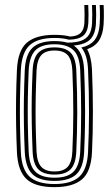

<svg xmlns="http://www.w3.org/2000/svg" viewBox="-20 -748 439 775"><path d="M200 7.4Q121.8 7.4 86.9 -25.4Q52 -58.3 48.4 -133.1Q46.1 -186.2 45.1 -240.2Q44.2 -294.2 44.9 -350.5Q45.7 -406.8 48.4 -466.6Q52.1 -544.7 88.9 -576.1Q125.7 -607.4 200 -607.4Q237 -607.4 263.3 -600.5Q292.5 -602 305.7 -615.1Q319 -628.3 320.7 -655.9Q321.4 -670 321.4 -690.1Q321.4 -710.3 320.4 -727.8H336.2Q337.2 -710.3 337.3 -690.3Q337.3 -670.2 336.6 -655.4Q334.5 -620 316.3 -604.3Q298.2 -588.7 258.5 -587.8Q234.4 -594.8 200 -594.8Q131.6 -594.8 99.6 -565.3Q67.6 -535.8 64.2 -465.8Q61.5 -404.1 60.6 -348.1Q59.8 -292.2 60.8 -239.5Q61.8 -186.8 64.2 -133.9Q67.3 -64.6 99.3 -34.9Q131.3 -5.2 200 -5.2Q267.7 -5.2 299.9 -34.6Q332 -63.9 335.4 -134Q339 -207.9 339.3 -291Q339.5 -374.1 335.4 -465.8Q334.3 -496.3 327.6 -518.7Q320.8 -541.1 308.3 -556.4Q345 -564.4 362.4 -587.2Q379.8 -609.9 382.3 -650.6Q383.1 -661.9 383.4 -676Q383.6 -690.1 383.3 -703.9Q383 -717.7 382.3 -727.8H398.2Q398.9 -717.8 399.2 -703.9Q399.4 -690 399.2 -675.7Q399 -661.3 398.2 -649.7Q395.6 -609.3 379.9 -584.9Q364.2 -560.5 331.8 -549.4Q348.9 -518.4 351.3 -466.2Q354.9 -381.5 355 -296.9Q355.1 -212.3 351.3 -133.1Q347.5 -55 310.7 -23.8Q273.8 7.4 200 7.4ZM200 -30.7Q252.9 -30.7 277 -55.1Q301 -79.5 303.8 -136Q307.5 -215.3 307.6 -293.5Q307.7 -371.8 303.8 -464Q301.3 -522.6 276.1 -545.9Q250.8 -569.3 200 -569.3Q146.4 -569.3 122.5 -544.6Q98.6 -519.9 95.8 -463.8Q93.4 -407.1 92.4 -353.9Q91.5 -300.7 92.3 -247.1Q93.2 -193.4 95.8 -135.1Q98.6 -78.3 123.2 -54.5Q147.9 -30.7 200 -30.7ZM200 -43.3Q155.2 -43.3 134.5 -64.8Q113.9 -86.3 111.7 -135.3Q109.3 -192.8 108.3 -245.6Q107.3 -298.5 108.1 -351.8Q109 -405.2 111.7 -463.4Q113.9 -514.5 135.1 -535.6Q156.4 -556.7 200 -556.7Q244.7 -556.7 265.3 -535.1Q285.8 -513.6 288 -463.3Q292.1 -369.2 291.8 -290.8Q291.4 -212.5 288 -136.5Q285.7 -86 264.9 -64.6Q244.1 -43.3 200 -43.3ZM200 -55.9Q236.6 -55.9 253.4 -74.8Q270.2 -93.7 272.1 -136.9Q275.7 -217.8 275.9 -293.3Q276.1 -368.9 272.1 -462.7Q270.3 -505.5 253.8 -524.8Q237.3 -544.1 200 -544.1Q163.1 -544.1 146.4 -525Q129.6 -506 127.5 -463.2Q125.1 -404.8 124.1 -352.2Q123.1 -299.5 124 -246.9Q124.9 -194.3 127.5 -135.8Q129.6 -93.6 146.5 -74.8Q163.4 -55.9 200 -55.9ZM200 -17.8Q138.3 -17.8 110.7 -45.2Q83 -72.6 80 -134.8Q77.5 -189.3 76.6 -242.1Q75.6 -295 76.5 -349.8Q77.4 -404.6 80 -464.9Q83.1 -529 111.7 -555.6Q140.3 -582.2 200 -582.2Q230.1 -582.2 251.5 -575.9Q286.5 -575.9 308 -583.7Q329.4 -591.5 339.8 -608.8Q350.1 -626.2 351.7 -655.1Q352.4 -670.4 352.4 -690.5Q352.4 -710.7 351.4 -727.8H367.2Q368.2 -709.9 368.2 -688.3Q368.2 -666.8 367.2 -651.7Q364.6 -609.2 343.7 -588.5Q322.7 -567.9 277.4 -564.3Q297.3 -551.1 307.6 -527Q317.9 -502.9 319.6 -465.2Q322.1 -408.8 322.9 -354.3Q323.8 -299.8 323.1 -245.4Q322.3 -191 319.6 -134.8Q316.7 -71 288.1 -44.4Q259.4 -17.8 200 -17.8Z"/></svg>

Font: Big Shoulders Inline Text Thin
Style: Regular
Weight: 100
Designer: Patric King
Foundry: XO Type Co
Version: Version 2.002